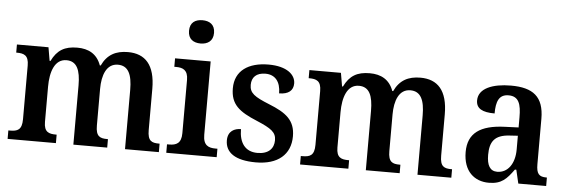

<svg xmlns="http://www.w3.org/2000/svg" viewBox="-49 -920 3209 1085"><g transform="rotate(5 1555.0 -377.0)"><path d="M21 0H295V-48H292C251 -48 223 -56 223 -114V-314C223 -398 247 -472 314 -472C373 -472 394 -423 394 -336V0H586V-48H582C541 -48 517 -57 517 -119V-327C517 -405 541 -472 606 -472C665 -472 687 -423 687 -336V0H879V-48H876C834 -48 811 -57 811 -119V-353C811 -489 754 -548 656 -548C588 -548 539 -523 509 -459H504C481 -523 432 -548 369 -548C297 -548 255 -523 224 -460H219L206 -536H27V-490H30C71 -490 98 -481 98 -423V-118C98 -57 72 -48 30 -48H21Z M1060 -632C1099 -632 1131 -651 1131 -698C1131 -746 1099 -764 1060 -764C1020 -764 989 -746 989 -698C989 -651 1020 -632 1060 -632ZM921 0H1207V-48H1196C1156 -48 1126 -60 1126 -120V-536H924V-488H934C973 -488 1002 -476 1002 -420V-118C1002 -60 973 -48 933 -48H921Z M1430 10C1554 10 1626 -51 1626 -155C1626 -246 1574 -285 1476 -324C1392 -358 1363 -377 1363 -424C1363 -467 1389 -494 1441 -494C1495 -494 1527 -457 1527 -390C1580 -390 1607 -413 1607 -453C1607 -502 1559 -547 1454 -547C1340 -547 1264 -496 1264 -396C1264 -305 1312 -267 1416 -224C1499 -189 1527 -169 1527 -124C1527 -77 1497 -44 1434 -44C1364 -44 1330 -93 1330 -170C1294 -170 1256 -153 1256 -100C1256 -31 1312 10 1430 10Z M1680 0H1954V-48H1951C1910 -48 1882 -56 1882 -114V-314C1882 -398 1906 -472 1973 -472C2032 -472 2053 -423 2053 -336V0H2245V-48H2241C2200 -48 2176 -57 2176 -119V-327C2176 -405 2200 -472 2265 -472C2324 -472 2346 -423 2346 -336V0H2538V-48H2535C2493 -48 2470 -57 2470 -119V-353C2470 -489 2413 -548 2315 -548C2247 -548 2198 -523 2168 -459H2163C2140 -523 2091 -548 2028 -548C1956 -548 1914 -523 1883 -460H1878L1865 -536H1686V-490H1689C1730 -490 1757 -481 1757 -423V-118C1757 -57 1731 -48 1689 -48H1680Z M2751 10C2824 10 2852 -22 2892 -77H2900L2918 0H3076V-48H3073C3031 -48 3016 -64 3016 -119V-376C3016 -502 2953 -548 2829 -548C2726 -548 2645 -517 2645 -448C2645 -402 2680 -383 2750 -383C2750 -450 2765 -492 2820 -492C2879 -492 2892 -447 2892 -374V-316L2815 -313C2675 -308 2606 -259 2606 -152C2606 -42 2670 10 2751 10ZM2793 -56C2752 -56 2734 -88 2734 -147C2734 -222 2761 -261 2845 -266L2892 -269V-191C2892 -110 2853 -56 2793 -56Z"/></g></svg>

Font: Noto Serif Devanagari SemiCondensed SemiBold
Style: Regular
Weight: 600
Width: 4
Designer: Universal Thirst, Indian Type Foundry and the Monotype Design Team
Foundry: Monotype Imaging Inc.
Version: Version 2.004